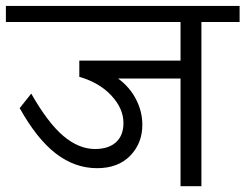

<svg xmlns="http://www.w3.org/2000/svg" viewBox="-35 -645 850 665"><path d="M590.3 0V-373H374Q414.1 -343.8 436 -301.3Q458 -258.8 458 -212.9Q458 -148.9 416 -105.7Q374 -62.5 301.3 -62.5Q224.6 -62.5 158.7 -113Q92.8 -163.6 33.2 -270.5L73.2 -320.8Q131.3 -218.8 184.8 -173.8Q238.3 -128.9 293.9 -128.9Q340.8 -128.9 366.7 -152.3Q392.6 -175.8 392.6 -218.8Q392.6 -269 350.8 -314Q309.1 -358.9 239.7 -378.9V-435.1H590.3V-568.8H-14.6V-624.5H794.9V-568.8H662.6V0Z"/></svg>

Font: Khula Regular
Style: Regular
Weight: 400
Designer: Erin McLaughlin, Steve Matteson
Version: Version 1.000;PS 1.0;hotconv 1.0.72;makeotf.lib2.5.5900